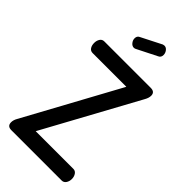

<svg xmlns="http://www.w3.org/2000/svg" viewBox="-292 -1024 1092 1092"><g transform="rotate(45 254.0 -478.0)"><path d="M345 -888 224 -827Q218 -824 212 -824Q198 -824 187.5 -837Q177 -850 177 -865Q177 -884 192 -891L316 -954Q326 -956 327 -956Q341 -956 351 -943Q361 -930 361 -915Q361 -895 345 -888ZM463 -662 153 -94H456Q472 -94 481.5 -80Q491 -66 491 -47Q491 -28 481.5 -14Q472 0 456 0H51Q18 0 18 -31Q18 -49 29 -68L339 -637H68Q51 -637 42 -650.5Q33 -664 33 -684Q33 -703 42 -717Q51 -731 68 -731H441Q475 -731 475 -701Q475 -683 463 -662Z"/></g></svg>

Font: AkaAcidDosis
Style: SemiBold
Weight: 600
Designer: Edgar Tolentino, Pablo Impallari, Igino Marini, Cyberella
Foundry: Edgar Tolentino, Pablo Impallari, Igino Marini, Cyberella
Version: Version 1.007